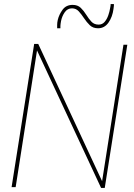

<svg xmlns="http://www.w3.org/2000/svg" viewBox="-20 -920 659 944"><path d="M37 0 148 -704H168L482 -29L587 -700H606L495 4H477L162 -672L57 0ZM261 -781Q261 -786 261 -797.5Q261 -809 264 -822Q270 -848 287.5 -872Q305 -896 337 -896Q362 -896 377 -881.5Q392 -867 404 -847.5Q416 -828 429.5 -813.5Q443 -799 465 -799Q483 -799 494.5 -812.5Q506 -826 512.5 -845Q519 -864 521 -878Q523 -887 523.5 -891.5Q524 -896 524 -900H540Q540 -897 540 -892Q540 -887 538 -876Q533 -837 513.5 -809Q494 -781 462 -781Q437 -781 421.5 -796Q406 -811 393.5 -830Q381 -849 367.5 -864Q354 -879 334 -879Q312 -879 298.5 -860Q285 -841 280 -816Q277 -799 277 -792.5Q277 -786 277 -781Z"/></svg>

Font: Georama ExtraCondensed Thin Thin
Style: Italic
Weight: 250
Italic angle: -9°
Version: Version 1.001